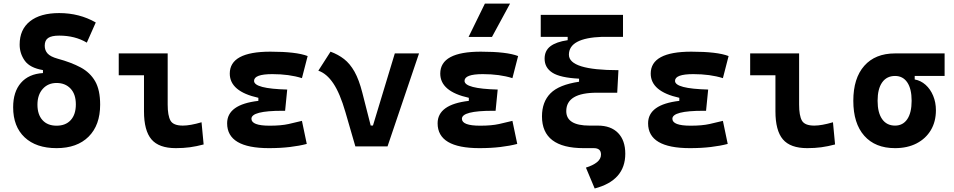

<svg xmlns="http://www.w3.org/2000/svg" viewBox="-20 -815 5313 1069"><path d="M294.9 9.8Q181.2 9.8 117.2 -50.3Q53.2 -110.4 53.2 -217.8Q53.2 -303.7 96.4 -353.5Q139.6 -403.3 219.2 -408.2V-424.8Q146.5 -437 117.9 -477.1Q89.4 -517.1 89.4 -566.9Q89.4 -650.9 147 -696.5Q204.6 -742.2 309.6 -742.2Q421.9 -742.2 513.2 -689.9L463.4 -577.6Q397.9 -616.7 309.6 -616.7Q267.1 -616.7 248 -603.5Q229 -590.3 229 -560.5Q229 -534.7 244.9 -517.1Q260.7 -499.5 300.8 -488.3Q376.5 -467.8 429.2 -439.5Q481.9 -411.1 509.8 -362.5Q537.6 -314 537.6 -232.4Q537.6 -118.2 473.4 -54.2Q409.2 9.8 294.9 9.8ZM294.9 -115.2Q345.7 -115.2 374 -146.5Q402.3 -177.7 402.3 -233.9Q402.3 -290.5 372.8 -321.8Q343.3 -353 294.9 -353Q247.6 -353 218 -320.1Q188.5 -287.1 188.5 -232.4Q188.5 -177.2 216.6 -146.2Q244.6 -115.2 294.9 -115.2Z M959 9.8Q864.7 9.8 823.2 -39.1Q781.7 -87.9 781.7 -195.3V-396H641.1V-517.6H913.6V-232.9Q913.6 -171.4 929.2 -143.6Q944.8 -115.7 998 -115.7Q1039.1 -115.7 1102.1 -134.3L1113.8 -10.7Q1073.7 0 1037.4 4.9Q1001 9.8 959 9.8Z M1477.5 9.8Q1244.6 9.8 1244.6 -128.4Q1244.6 -233.4 1418.5 -253.4V-270.5Q1259.3 -305.7 1259.3 -405.3Q1259.3 -527.3 1485.4 -527.3Q1629.9 -527.3 1692.9 -502.9L1661.1 -379.9Q1590.3 -402.3 1496.1 -402.3Q1394.5 -402.3 1394.5 -364.7Q1394.5 -321.3 1579.1 -316.4L1567.4 -198.2H1551.8Q1379.9 -198.2 1379.9 -153.8Q1379.9 -115.2 1481.4 -115.2Q1544.9 -115.2 1586.7 -124.5Q1628.4 -133.8 1661.1 -142.1L1688 -13.7Q1647.5 -2.9 1594.5 3.4Q1541.5 9.8 1477.5 9.8Z M1958.5 0 1903.3 -190.4Q1873 -295.4 1835.9 -350.6Q1798.8 -405.8 1752.4 -421.4L1820.3 -527.3Q1862.8 -511.7 1895.8 -486.1Q1928.7 -460.4 1953.9 -415.8Q1979 -371.1 1997.6 -297.9L2043.9 -116.2H2056.6L2178.2 -517.6H2313L2137.7 0Z M2649.4 9.8Q2416.5 9.8 2416.5 -128.4Q2416.5 -233.4 2590.3 -253.4V-270.5Q2431.2 -305.7 2431.2 -405.3Q2431.2 -527.3 2657.2 -527.3Q2801.8 -527.3 2864.7 -502.9L2833 -379.9Q2762.2 -402.3 2668 -402.3Q2566.4 -402.3 2566.4 -364.7Q2566.4 -321.3 2751 -316.4L2739.3 -198.2H2723.6Q2551.8 -198.2 2551.8 -153.8Q2551.8 -115.2 2653.3 -115.2Q2716.8 -115.2 2758.5 -124.5Q2800.3 -133.8 2833 -142.1L2859.9 -13.7Q2819.3 -2.9 2766.4 3.4Q2713.4 9.8 2649.4 9.8ZM2588.9 -609.4 2679.7 -794.9H2819.8L2719.2 -609.4Z M3229.5 9.8Q2997.6 9.8 2997.6 -167Q2997.6 -247.6 3044.9 -295.4Q3092.3 -343.3 3204.1 -359.9V-377Q3099.1 -382.3 3055.7 -410.2Q3012.2 -438 3012.2 -488.3Q3012.2 -532.7 3044.4 -557.4Q3076.7 -582 3140.6 -591.3V-609.9H2990.7V-732.4H3448.7V-609.9H3332.5Q3147.5 -603.5 3147.5 -510.3Q3147.5 -424.3 3423.3 -424.3L3416.5 -298.8H3303.2Q3132.8 -298.8 3132.8 -196.3Q3132.8 -115.7 3262.2 -115.7H3308.6Q3381.3 -115.7 3421.4 -74.5Q3461.4 -33.2 3461.4 41Q3461.4 189.9 3291 234.4L3242.2 118.2Q3281.7 106 3304 87.9Q3326.2 69.8 3326.2 45.4Q3326.2 9.8 3286.1 9.8Z M3821.3 9.8Q3588.4 9.8 3588.4 -128.4Q3588.4 -233.4 3762.2 -253.4V-270.5Q3603 -305.7 3603 -405.3Q3603 -527.3 3829.1 -527.3Q3973.6 -527.3 4036.6 -502.9L4004.9 -379.9Q3934.1 -402.3 3839.8 -402.3Q3738.3 -402.3 3738.3 -364.7Q3738.3 -321.3 3922.9 -316.4L3911.1 -198.2H3895.5Q3723.6 -198.2 3723.6 -153.8Q3723.6 -115.2 3825.2 -115.2Q3888.7 -115.2 3930.4 -124.5Q3972.2 -133.8 4004.9 -142.1L4031.7 -13.7Q3991.2 -2.9 3938.2 3.4Q3885.3 9.8 3821.3 9.8Z M4474.6 9.8Q4380.4 9.8 4338.9 -39.1Q4297.4 -87.9 4297.4 -195.3V-396H4156.7V-517.6H4429.2V-232.9Q4429.2 -171.4 4444.8 -143.6Q4460.4 -115.7 4513.7 -115.7Q4554.7 -115.7 4617.7 -134.3L4629.4 -10.7Q4589.4 0 4553 4.9Q4516.6 9.8 4474.6 9.8Z M4963.4 9.8Q4853 9.8 4792 -59.1Q4731 -127.9 4731 -253.9Q4731 -379.4 4792 -448.5Q4853 -517.6 4963.4 -517.6H5239.3V-392.1H5072.8V-372.6Q5106.4 -366.7 5133.3 -342.8Q5160.2 -318.8 5175.5 -282Q5190.9 -245.1 5190.9 -201.2Q5190.9 -137.7 5162.6 -90.3Q5134.3 -43 5083.3 -16.6Q5032.2 9.8 4963.4 9.8ZM4963.4 -115.7Q5007.3 -115.7 5031.5 -151.6Q5055.7 -187.5 5055.7 -253.9Q5055.7 -320.3 5031.5 -356.2Q5007.3 -392.1 4963.4 -392.1Q4917 -392.1 4891.6 -356.2Q4866.2 -320.3 4866.2 -253.9Q4866.2 -187.5 4891.6 -151.6Q4917 -115.7 4963.4 -115.7Z"/></svg>

Font: Cascadia Mono PL
Style: Bold
Weight: 700
Monospace: yes
Designer: Aaron Bell
Foundry: Saja Typeworks
Version: Version 2404.023; ttfautohint (v1.8.4)